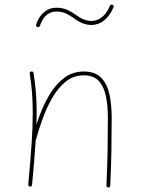

<svg xmlns="http://www.w3.org/2000/svg" viewBox="-20 -808 629 836"><path d="M103 -4.9Q102.5 -0.5 105 1.7Q107.4 3.9 110.4 4.4Q113.8 4.9 116.5 2.9Q119.1 1 119.6 -2.9Q129.4 -107.4 134.5 -182.4Q139.6 -257.3 139.6 -315.9Q139.6 -364.7 136.2 -406.5Q132.8 -448.2 126 -490.2Q125.5 -494.1 122.3 -495.8Q119.1 -497.6 115.7 -496.6Q112.8 -496.1 110.8 -493.7Q108.9 -491.2 109.4 -487.3Q116.2 -445.8 119.4 -405Q122.6 -364.3 122.6 -315.9Q122.6 -258.3 117.7 -183.8Q112.8 -109.4 103 -4.9ZM119.6 -203.6Q118.7 -199.7 120.1 -196.5Q121.6 -193.4 126 -192.4Q129.9 -191.9 132.8 -193.8Q135.7 -195.8 136.2 -198.7Q148.4 -243.7 166.3 -292.7Q184.1 -341.8 209 -384.3Q233.9 -426.8 267.3 -453.4Q300.8 -480 344.7 -480Q389.6 -480 412.1 -453.1Q434.6 -426.3 442.1 -384.5Q449.7 -342.8 449.7 -297.4Q449.7 -223.1 448.5 -152.6Q447.3 -82 443.4 -0.5Q443.4 3.4 445.6 5.9Q447.8 8.3 451.7 8.3Q455.1 8.3 457.5 6.1Q460 3.9 460 0.5Q463.9 -81.1 465.1 -152.1Q466.3 -223.1 466.3 -297.4Q466.3 -348.1 457.3 -393.8Q448.2 -439.5 422.1 -468Q396 -496.6 344.7 -496.6Q296.4 -496.6 259.8 -469Q223.1 -441.4 196.5 -397.2Q169.9 -353 151.1 -301.8Q132.3 -250.5 119.6 -203.6ZM143.1 -689.9Q146.5 -689 149.7 -690.7Q152.8 -692.4 153.8 -695.8Q160.2 -714.8 170.2 -728.8Q180.2 -742.7 194.1 -750.2Q208 -757.8 225.6 -757.8Q249.5 -757.8 268.1 -748.8Q286.6 -739.7 304.2 -727.1Q322.3 -713.4 340.8 -706.3Q359.4 -699.2 377.9 -699.2Q407.7 -699.2 432.6 -718.5Q457.5 -737.8 474.1 -775.9Q475.6 -779.3 474.4 -782.5Q473.1 -785.6 469.7 -787.1Q466.3 -788.6 463.1 -787.4Q460 -786.1 458.5 -782.7Q448.7 -759.3 435.8 -744.9Q422.9 -730.5 408.2 -723.6Q393.6 -716.8 377.9 -716.8Q362.8 -716.8 346.7 -722.7Q330.6 -728.5 314 -740.7Q295.9 -754.4 274.4 -764.4Q252.9 -774.4 225.6 -774.4Q203.1 -774.4 185.8 -764.6Q168.5 -754.9 156.2 -738.3Q144 -721.7 137.2 -700.7Q136.2 -697.3 137.9 -694.1Q139.6 -690.9 143.1 -689.9Z"/></svg>

Font: Mikhak VF
Style: Regular
Weight: 100
Designer: Amin Abedi
Version: Version 3.001